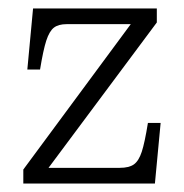

<svg xmlns="http://www.w3.org/2000/svg" viewBox="-20 -433 434 453"><path d="M35 -33 288.5 -376H137Q118 -376 107.2 -367.8Q96.5 -359.5 89.2 -337.2Q82 -315 74.5 -269H44.5L58 -413H350V-380L94.5 -37H262.5Q284.5 -37 296 -45.2Q307.5 -53.5 314.5 -75Q321.5 -96.5 329 -143H359L345.5 0H35Z"/></svg>

Font: Didactic
Style: Regular
Weight: 400
Designer: Tyler Finck
Foundry: Etcetera Type Co
Version: Version 3.007;FEAKit 1.0